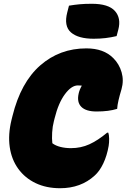

<svg xmlns="http://www.w3.org/2000/svg" viewBox="-20 -976 670 1016"><path d="M345 -946Q375 -951 402 -953.5Q429 -956 466 -956Q554 -956 588 -918Q622 -880 606 -819L597 -785Q568 -778 538 -774.5Q508 -771 476 -771Q394 -771 355.5 -804.5Q317 -838 336 -911ZM298 20Q225 20 168.5 -7Q112 -34 76.5 -83Q41 -132 31.5 -198Q22 -264 41 -342L46 -362Q90 -540 193 -630Q296 -720 437 -720Q529 -720 580 -668Q611 -637 623.5 -593.5Q636 -550 623 -504Q613 -471 607 -445Q601 -419 600 -400Q556 -386 491 -386Q435 -386 410.5 -410.5Q386 -435 396 -480Q400 -500 413 -523Q404 -524 392 -524Q358 -524 323.5 -477.5Q289 -431 269 -350L265 -334Q258 -308 256 -275Q254 -242 257 -218Q274 -205 300 -198.5Q326 -192 355 -192Q408 -192 453 -212.5Q498 -233 547 -274H553Q557 -264 557.5 -243Q558 -222 555 -204Q546 -152 526.5 -111Q507 -70 481 -47Q408 20 298 20Z"/></svg>

Font: Recursive Mn Csl St XBk
Style: Italic
Weight: 1000
Italic angle: -15°
Monospace: yes
Version: Version 1.079;hotconv 1.0.112;makeotfexe 2.5.65598; ttfautoh